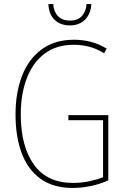

<svg xmlns="http://www.w3.org/2000/svg" viewBox="-20 -922 620 952"><path d="M319 -351H517V-28Q476 -9 429.5 0.5Q383 10 341 10Q244 10 181 -35.5Q118 -81 87.5 -163Q57 -245 57 -354Q57 -463 89.5 -546.5Q122 -630 187 -677.5Q252 -725 347 -725Q389 -725 429 -715Q469 -705 509 -681L496 -658Q457 -682 420 -691Q383 -700 347 -700Q259 -700 200.5 -655.5Q142 -611 112.5 -533Q83 -455 83 -355Q83 -197 148 -106Q213 -15 342 -15Q383 -15 421.5 -23Q460 -31 491 -43V-326H319ZM433 -902Q430 -853 401.5 -824.5Q373 -796 326 -796Q281 -796 251.5 -823Q222 -850 220 -902H244Q246 -865 267 -842.5Q288 -820 327 -820Q366 -820 386.5 -843Q407 -866 409 -902Z"/></svg>

Font: Noto Sans Myanmar Condensed Thin
Style: Regular
Weight: 100
Width: 3
Designer: Monotype Design Team
Foundry: Monotype Imaging Inc.
Version: Version 2.107; ttfautohint (v1.8.4.7-5d5b)